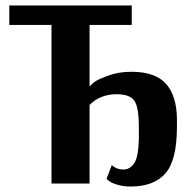

<svg xmlns="http://www.w3.org/2000/svg" viewBox="-20 -670 707 701"><path d="M461 -650V-579H307V-356H309Q314 -362 324.5 -370.5Q335 -379 374 -393.5Q413 -408 459 -408Q548 -408 587 -363Q626 -318 626 -232V-207Q626 -85 584 -37Q542 11 457 11Q429 11 407 4Q385 -3 377 -10L369 -17L388 -67Q406 -51 430 -51Q454 -51 469.5 -73Q485 -95 487 -161V-205Q487 -280 470 -303Q453 -326 406 -326Q346 -326 307 -287V0H168V-579H14V-650Z"/></svg>

Font: ArsenalBold
Style: Bold
Weight: 700
Designer: Andrij Shevchenko
Foundry: Stairsfor.com
Version: Version 1.000